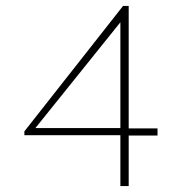

<svg xmlns="http://www.w3.org/2000/svg" viewBox="-20 -626 590 646"><path d="M385 0V-171H62V-184L394 -606H413V-194H510V-170H413V0ZM99 -195H385V-551Z"/></svg>

Font: Inconsolata SemiExpanded ExtraLight
Style: Regular
Weight: 200
Width: 6
Monospace: yes
Designer: Raph Levien, Cyreal, Brenton Simpson
Foundry: Raph Levien, Cyreal, Google
Version: Version 3.001; ttfautohint (v1.8.2.53-6de2)